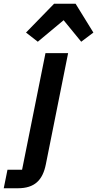

<svg xmlns="http://www.w3.org/2000/svg" viewBox="-114 -806 519 1026"><path d="M175 -786 25 -632 88 -583 226 -698 320 -583 385 -632 290 -786ZM-94 200H-19C71 200 114 157 131 72L250 -522H129L4 101H-74Z"/></svg>

Font: Braiins Sans SemiBold
Style: Italic
Weight: 600
Italic angle: -11.31°
Designer: Mike Abbink, Paul van der Laan, Pieter van Rosmalen, Jiri Chlebus, Lubos Buracinsky
Foundry: Bold Monday, Sudetype
Version: Version 1.000;hotconv 1.0.109;makeotfexe 2.5.65596